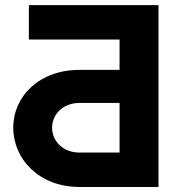

<svg xmlns="http://www.w3.org/2000/svg" viewBox="-20 -743 695 763"><path d="M94.7 -585.9H455.1V-465.3H295.9C135.3 -465.3 32.7 -359.9 32.7 -235.4C32.7 -110.8 135.3 0 295.9 0H609.9V-722.7H94.7ZM455.1 -136.7H295.9C230 -136.7 187 -182.6 187 -235.4C187 -288.1 230 -334 295.9 -334H455.1Z"/></svg>

Font: Giphurs ExtraBold
Style: Regular
Weight: 800
Version: Version 1.000